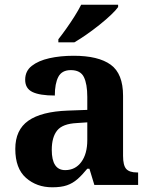

<svg xmlns="http://www.w3.org/2000/svg" viewBox="-20 -786 640 816"><path d="M202 10Q136 10 90.5 -30Q45 -70 45 -153Q45 -234 100.5 -273Q156 -312 269 -316L351 -319V-374Q351 -429 336.5 -458.5Q322 -488 281 -488Q243 -488 228 -459.5Q213 -431 213 -380Q149 -380 118 -395Q87 -410 87 -447Q87 -484 115 -506Q143 -528 189.5 -538.5Q236 -549 293 -549Q398 -549 450.5 -511Q503 -473 503 -379V-124Q503 -83 516.5 -68Q530 -53 563 -53H567V0H381L360 -69H351Q329 -42 309 -24.5Q289 -7 264.5 1.5Q240 10 202 10ZM257 -63Q300 -63 325.5 -97.5Q351 -132 351 -191V-266L306 -263Q246 -260 223 -231.5Q200 -203 200 -149Q200 -63 257 -63ZM228 -619Q243 -638 261.5 -664Q280 -690 297 -717Q314 -744 325 -766H482V-756Q473 -743 452 -723Q431 -703 403.5 -681Q376 -659 348 -639.5Q320 -620 296 -606H228Z"/></svg>

Font: Noto Serif Ethiopic
Style: Bold
Weight: 700
Designer: Monotype Design Team
Foundry: Monotype Imaging Inc.
Version: Version 2.102; ttfautohint (v1.8.4.7-5d5b)